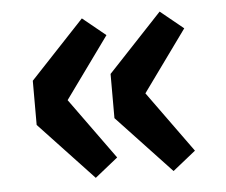

<svg xmlns="http://www.w3.org/2000/svg" viewBox="-40 -559 638 541"><g transform="rotate(-5 278.5 -288.5)"><path d="M210 -63 57 -226V-351L210 -514L275 -461L150 -288L275 -115ZM430 -63 277 -226V-351L430 -514L495 -461L370 -288L495 -115Z"/></g></svg>

Font: Source Han Sans CN Heavy
Style: Regular
Weight: 900
Designer: Ryoko NISHIZUKA 西塚涼子 (kana, bopomofo & ideographs); Paul D. Hunt (Latin, Greek & Cyrillic); Sandoll Communications 산돌커뮤니
Foundry: Adobe
Version: Version 2.000;hotconv 1.0.107;makeotfexe 2.5.65593